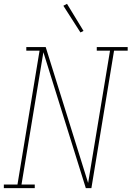

<svg xmlns="http://www.w3.org/2000/svg" viewBox="-38 -980 685 1000"><path d="M143 0H-18V-19H53L168 -716H99V-735H200L421 -27L535 -716H466V-735H627V-716H556L438 0H409L188 -708L74 -19H143ZM381 -811 292 -950 311 -960 397 -819Z"/></svg>

Font: Iosevka HT Thin Extended
Style: Italic
Weight: 100
Width: 7
Italic angle: -9°
Monospace: yes
Designer: Belleve Invis
Foundry: Belleve Invis
Version: Version 32.3.0; ttfautohint (v1.8.4)